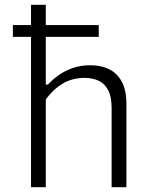

<svg xmlns="http://www.w3.org/2000/svg" viewBox="-20 -785 660 805"><path d="M394 -680V-630.5H34V-680H134H148.5ZM110 0V-765H172V0ZM448 0V-333.5Q448 -380.5 432.8 -408.2Q417.5 -436 392.2 -447.2Q367 -458.5 334.5 -458.5Q279 -458.5 235.8 -430.2Q192.5 -402 161 -351V-430.5H181Q200.5 -451.5 225 -469.2Q249.5 -487 283.5 -499.2Q317.5 -511.5 358.5 -511.5Q404.5 -511.5 438.2 -494.5Q472 -477.5 491 -441.8Q510 -406 510 -351V0Z"/></svg>

Font: Monaspace Neon Var ExtraLight
Style: Regular
Weight: 200
Designer: Riley Cran and the Lettermatic Team
Version: Version 1.200 (Monaspace Neon Var)